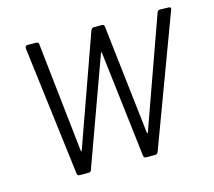

<svg xmlns="http://www.w3.org/2000/svg" viewBox="-79 -599 773 695"><g transform="rotate(-15 307.0 -252.0)"><path d="M139 0H172C178 0 182 -3 183 -9L327 -406C329 -410 331 -410 331 -406L378 -9C379 -3 382 0 388 0H421C427 0 431 -3 433 -9L613 -492C616 -498 614 -503 607 -503L575 -504C569 -504 565 -501 563 -495L417 -86C416 -82 414 -82 413 -86L366 -495C366 -501 363 -504 357 -504H327C321 -504 317 -500 315 -495L169 -85C167 -81 165 -81 165 -85L120 -495C120 -500 116 -504 110 -504H78C72 -504 68 -500 69 -493L129 -9C129 -3 133 0 139 0Z"/></g></svg>

Font: Barlow Semi Condensed Light
Style: Italic
Weight: 300
Width: 4
Italic angle: -7°
Designer: Jeremy Tribby
Foundry: Tribby Type
Version: Version 1.422;hotconv 1.0.109;makeotfexe 2.5.65596